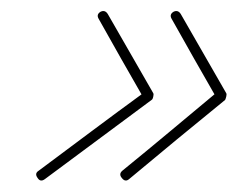

<svg xmlns="http://www.w3.org/2000/svg" viewBox="-20 -435 442 342"><path d="M156 -401Q151 -409 159 -414Q167 -418 172 -410Q192 -375 212.5 -339.5Q233 -304 253 -269Q254 -267 253 -263Q252 -258 250 -257Q203 -222 155 -186.5Q107 -151 60 -116Q60 -116 60 -116Q60 -116 60 -116Q52 -110 47 -118Q41 -126 49 -131Q96 -166 143.5 -201.5Q191 -237 239 -272Q241 -274 239 -266Q237 -258 236 -260Q216 -295 196 -330Q176 -365 156 -401Q156 -401 156 -401Q156 -401 156 -401ZM286 -401Q281 -409 289 -414Q297 -418 302 -410Q322 -375 342.5 -339.5Q363 -304 383 -269Q384 -267 383 -263Q382 -259 381 -257Q338 -222 295.5 -187Q253 -152 210 -116Q203 -110 197 -118Q191 -125 198 -131Q241 -166 283.5 -201.5Q326 -237 368 -272Q370 -273 369 -266Q367 -258 366 -260Q346 -295 326 -330Q306 -365 286 -401Q286 -401 286 -401Q286 -401 286 -401Z"/></svg>

Font: FRB American Cursive Guidelines Arrows Extralight
Style: Italic
Weight: 200
Italic angle: -25°
Version: Version 2.0;Modular Font Editor K font №1